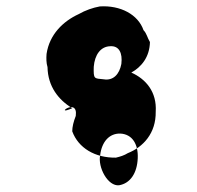

<svg xmlns="http://www.w3.org/2000/svg" viewBox="-20 -724 614 598"><path d="M205 -387C162 -413 129 -455 128 -515C124 -528 124 -542 125 -556C134 -617 177 -658 225 -680C246 -692 269 -700 291 -704C355 -708 410 -679 427 -630C437 -620 439 -606 447 -593C446 -546 420 -515 389 -498C434 -478 469 -438 465 -376C466 -309 426 -266 378 -247C367 -240 354 -236 341 -233C276 -232 224 -263 205 -315C205 -329 209 -345 216 -363C224 -424 144 -360 205 -387ZM351 -147C386 -153 407 -185 409 -231C411 -275 392 -306 355 -308C320 -309 297 -282 292 -241C284 -203 316 -143 351 -147ZM303 -477C333 -472 352 -493 358 -525C362 -559 351 -582 323 -580C293 -579 275 -553 272 -516C271 -477 273 -480 303 -477Z"/></svg>

Font: Ugly Stick
Style: It
Weight: 400
Designer: Stig
Foundry: Cannot Into Space Fonts
Version: Version 0.99